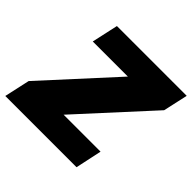

<svg xmlns="http://www.w3.org/2000/svg" viewBox="-189 -858 1029 1029"><g transform="rotate(45 325.5 -344.0)"><path d="M-18 0 14 -145 373 -538H107L140 -688H669L638 -548L274 -150H554L522 0Z"/></g></svg>

Font: Saira ExtraBold
Style: Italic
Weight: 800
Italic angle: -12°
Designer: Hector Gatti with collaboration of the Omnibus-Type team
Foundry: Omnibus-Type
Version: Version 1.100; ttfautohint (v1.8.3)